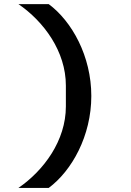

<svg xmlns="http://www.w3.org/2000/svg" viewBox="-20 -780 640 938"><path d="M426.1 -311.1C426.1 -506 331 -676.1 218 -759.9H70C193.9 -675.1 301.8 -529.1 301.8 -361.9V-259.9C301.8 -93 193.9 52.9 70 138.1H218C331 54 426.1 -116.1 426.1 -311.1Z"/></svg>

Font: Margiela Mono Bold
Style: Regular
Weight: 700
Designer: Mike Abbink, Paul van der Laan, Pieter van Rosmalen
Foundry: Bold Monday
Version: Version 2.003 2021